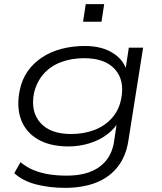

<svg xmlns="http://www.w3.org/2000/svg" viewBox="-20 -719 780 927"><path d="M294 188Q220 188 155 171.5Q90 155 49 117L79 64Q109 89 144 103Q179 117 218.5 123Q258 129 302 129Q401 129 459 87.5Q517 46 530 -31L546 -139H557Q536 -99 498 -70.5Q460 -42 411.5 -27Q363 -12 311 -12Q222 -12 163.5 -46Q105 -80 82 -140.5Q59 -201 75 -282Q86 -336 114 -375.5Q142 -415 184 -442.5Q226 -470 278.5 -483.5Q331 -497 390 -497Q472 -497 526.5 -462Q581 -427 593 -371H584L602 -489H671L600 -41Q589 34 549 85.5Q509 137 444.5 162.5Q380 188 294 188ZM323 -72Q384 -72 434.5 -91Q485 -110 519.5 -148Q554 -186 565 -241Q583 -331 535 -384.5Q487 -438 386 -438Q325 -438 274.5 -419Q224 -400 190.5 -362Q157 -324 144 -269Q127 -180 175 -126Q223 -72 323 -72ZM381 -614 394 -699H483L470 -614Z"/></svg>

Font: Nunito Sans 10pt Expanded Light
Style: Italic
Weight: 300
Width: 7
Italic angle: -9°
Designer: Vernon Adams
Foundry: Vernon Adams
Version: Version 3.101;gftools[0.9.27]